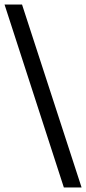

<svg xmlns="http://www.w3.org/2000/svg" viewBox="-43 -769 379 845"><path d="M238 56 -23 -749H54L316 56Z"/></svg>

Font: Mulish Medium
Style: Regular
Weight: 500
Designer: Vernon Adams
Foundry: Vernon Adams
Version: Version 3.603; ttfautohint (v1.8.3)